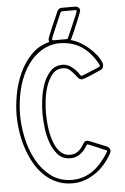

<svg xmlns="http://www.w3.org/2000/svg" viewBox="-62 -973 678 1044"><g transform="rotate(-5 276.5 -451.0)"><path d="M314 -929H388Q399 -929 406.5 -922.5Q414 -916 414 -905Q414 -903 409.5 -891Q405 -879 398 -862Q391 -845 383 -825.5Q375 -806 367.5 -789.5Q360 -773 355 -762Q350 -751 349 -750Q373 -744 398 -730Q423 -716 445 -697Q467 -678 484.5 -656Q502 -634 511 -610Q512 -608 512 -604.5Q512 -601 512 -599Q512 -580 497 -574Q490 -571 474.5 -564Q459 -557 442.5 -550Q426 -543 411.5 -537.5Q397 -532 391 -532Q379 -532 370 -543Q361 -554 351 -566.5Q341 -579 327.5 -590Q314 -601 292 -601Q256 -601 234 -573.5Q212 -546 200 -508.5Q188 -471 184 -431Q180 -391 180 -366Q180 -349 181.5 -324.5Q183 -300 187 -274Q191 -248 199 -222Q207 -196 219 -175.5Q231 -155 249 -142Q267 -129 292 -129Q319 -129 337.5 -144.5Q356 -160 368 -183V-182Q371 -188 376 -192.5Q381 -197 389 -197Q395 -197 403 -193L402 -194L495 -156H494Q502 -153 507 -146.5Q512 -140 512 -132Q512 -126 508 -118Q492 -88 469.5 -61.5Q447 -35 419 -15.5Q391 4 359 15.5Q327 27 292 27Q243 27 203.5 9Q164 -9 134 -39Q104 -69 82.5 -108.5Q61 -148 47 -192Q33 -236 26.5 -281Q20 -326 20 -366Q20 -419 31 -480Q42 -541 67 -596Q92 -651 132.5 -693Q173 -735 232 -750Q229 -756 229 -762Q229 -768 237.5 -789Q246 -810 256.5 -835Q267 -860 277.5 -882.5Q288 -905 291 -913Q293 -919 300 -924Q307 -929 314 -929ZM283 -738Q257 -738 232 -730Q207 -722 185 -708Q144 -682 116 -642.5Q88 -603 71 -557Q54 -511 46.5 -461.5Q39 -412 39 -366Q39 -310 52.5 -244.5Q66 -179 96 -123Q126 -67 174.5 -29.5Q223 8 292 8Q326 8 355.5 -2.5Q385 -13 409.5 -31.5Q434 -50 454.5 -74.5Q475 -99 492 -127Q493 -128 493 -131Q493 -135 488 -137Q484 -138 469 -144.5Q454 -151 437 -158.5Q420 -166 406 -171.5Q392 -177 390 -177L385 -174Q371 -147 347.5 -128.5Q324 -110 292 -110Q249 -110 223.5 -138.5Q198 -167 184 -207.5Q170 -248 165.5 -291.5Q161 -335 161 -366Q161 -396 166 -439Q171 -482 185 -522.5Q199 -563 225 -591.5Q251 -620 292 -620Q315 -620 332 -609Q349 -598 361 -585.5Q373 -573 380 -562Q387 -551 390 -551Q393 -551 407 -556.5Q421 -562 438 -569Q455 -576 470 -582.5Q485 -589 490 -591Q493 -593 493.5 -596Q494 -599 494 -601Q460 -667 409 -702.5Q358 -738 283 -738ZM328 -757Q329 -757 329.5 -757.5Q330 -758 331 -758L334 -761Q337 -767 346.5 -789Q356 -811 367 -835.5Q378 -860 386.5 -881Q395 -902 395 -905Q395 -910 388 -910H314Q309 -907 308 -906Q305 -900 295.5 -878Q286 -856 275.5 -831.5Q265 -807 256.5 -786.5Q248 -766 248 -763Q248 -757 256 -757Z"/></g></svg>

Font: RonaldsonGothicLicht
Style: Regular
Weight: 400
Designer: Mr. Robertson for MacKellar, Smiths & Jordan Co. Philadelphia
Foundry: CAT-Fonts Peter Wiegel
Version: 1.000